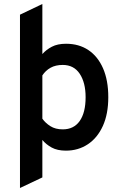

<svg xmlns="http://www.w3.org/2000/svg" viewBox="-20 -742 614 961"><path d="M80 199V-668.5L192 -722V-471.5Q211.5 -493.5 239.8 -508.2Q268 -523 310.5 -523Q375 -523 422.2 -491.5Q469.5 -460 495.8 -400Q522 -340 522 -255.5Q522 -171.5 494.8 -111.5Q467.5 -51.5 419.5 -19.8Q371.5 12 310 12Q267 12 238.8 -3.5Q210.5 -19 192 -41.5V146ZM294 -94.5Q349.5 -94.5 379 -136.5Q408.5 -178.5 408.5 -255.5Q408.5 -328.5 379 -372.8Q349.5 -417 294 -417Q258.5 -417 233.2 -403Q208 -389 192 -364.5V-148Q207 -126.5 232.2 -110.5Q257.5 -94.5 294 -94.5Z"/></svg>

Font: Overpass SemiBold
Style: Regular
Weight: 600
Designer: Delve Withrington, Dave Bailey, Thomas Jockin
Foundry: Delve Fonts LLC
Version: Version 4.000